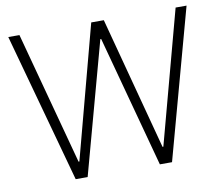

<svg xmlns="http://www.w3.org/2000/svg" viewBox="-78 -801 1032 895"><g transform="rotate(-10 438.0 -353.5)"><path d="M15.6 -707H68.4L237.3 -78.1H241.2L408.2 -707H467.8L634.8 -78.1H638.7L807.6 -707H859.4L666 0H608.4L440.4 -623H436.5L266.6 0H210Z"/></g></svg>

Font: Pretendard ExtraLight
Style: Regular
Weight: 200
Designer: Base glyphs from Inter by Rasmus Andersson; Hangeul glyphs from Noto Sans CJK(Source Han Sans) by Jang Soo-young and Kan
Foundry: Kil Hyung-jin
Version: Version 1.309